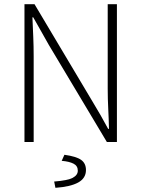

<svg xmlns="http://www.w3.org/2000/svg" viewBox="-20 -679 676 918"><path d="M97 0V-659H145L422 -194Q442 -161 461 -128Q480 -95 497 -63H501Q500 -111 497.5 -159Q495 -207 495 -255V-659H539V0H491L213 -465Q195 -498 175.5 -531.5Q156 -565 139 -596H135Q137 -549 139 -503.5Q141 -458 141 -409V0ZM245 219 239 189Q304 184 328 171Q352 158 352 137Q352 114 331.5 103.5Q311 93 275 90L288 61Q345 69 368 85.5Q391 102 391 134Q391 173 354 193.5Q317 214 245 219Z"/></svg>

Font: Mada Light
Style: Regular
Weight: 300
Designer: Khaled Hosny
Version: Version 1.5